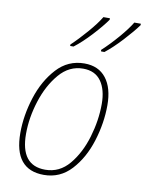

<svg xmlns="http://www.w3.org/2000/svg" viewBox="-87 -827 682 899"><g transform="rotate(10 254.5 -378.0)"><path d="M184 10Q261 10 314 -47.5Q367 -105 394 -191.5Q421 -278 421 -363Q421 -445 385 -491Q349 -537 282 -537Q204 -537 150.5 -478.5Q97 -420 69.5 -334Q42 -248 42 -165Q42 10 184 10ZM186 -15Q69 -15 69 -165Q69 -242 94.5 -322Q120 -402 167 -457Q214 -512 280 -512Q337 -512 365.5 -472Q394 -432 394 -364Q394 -286 370 -205.5Q346 -125 300 -70Q254 -15 186 -15ZM348 -606H364Q401 -635 443 -680.5Q485 -726 509 -759V-766H478Q459 -734 421 -690Q383 -646 347 -613ZM201 -606H217Q255 -635 297 -680.5Q339 -726 362 -759V-766H331Q312 -734 274 -690Q236 -646 201 -613Z"/></g></svg>

Font: Noto Sans UI SemiCondensed Thin
Style: Italic
Weight: 250
Width: 4
Italic angle: -12°
Designer: Monotype Design Team
Foundry: Monotype Imaging Inc.
Version: Version 1.901